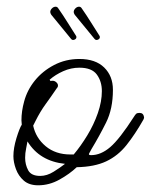

<svg xmlns="http://www.w3.org/2000/svg" viewBox="-20 -530 450 573"><path d="M94 23Q67 23 51 9Q35 -5 27.5 -25.5Q20 -46 20 -64Q20 -88 29 -117.5Q38 -147 45 -158Q45 -161 44.5 -164.5Q44 -168 44 -171Q44 -198 52 -227Q61 -261 84 -289.5Q107 -318 141.5 -336Q176 -354 217 -354Q265 -354 291 -328.5Q317 -303 317 -262Q317 -205 296.5 -164Q276 -123 253 -85Q249 -77 246 -72Q243 -67 252 -67Q281 -67 309 -91Q337 -115 380 -182Q383 -187 386 -190Q389 -193 395 -193H397Q408 -193 410 -180Q410 -177 408 -173Q383 -129 357.5 -97Q332 -65 297 -48.5Q262 -32 209 -31Q188 -11 157.5 6Q127 23 94 23ZM190 -69H200Q221 -94 240.5 -126Q260 -158 272 -192.5Q284 -227 284 -258Q284 -287 269 -307.5Q254 -328 217 -328Q192 -328 168.5 -317.5Q145 -307 128 -292L131 -288Q133 -289 137 -289Q143 -289 148 -284.5Q153 -280 153 -275Q153 -272 152 -270Q151 -268 149 -266Q132 -241 116 -219Q100 -197 86 -169Q83 -162 79 -155Q87 -118 116.5 -93.5Q146 -69 190 -69ZM100 -5Q120 -5 140 -17.5Q160 -30 174 -41Q98 -49 62 -108Q61 -101 58 -87Q55 -73 55 -59Q55 -39 64 -22Q73 -5 100 -5ZM208 -419Q208 -414 202 -411.5Q196 -409 192 -414Q181 -428 165 -447Q149 -466 133 -486Q130 -491 130 -494Q130 -500 135 -505Q140 -510 146 -510Q151 -510 154 -505Q168 -485 182 -462.5Q196 -440 207 -423Q208 -422 208 -419ZM278 -419Q278 -414 272 -411.5Q266 -409 262 -414Q251 -428 235 -447Q219 -466 203 -486Q200 -491 200 -494Q200 -500 205 -505Q210 -510 216 -510Q221 -510 224 -505Q238 -485 252 -462.5Q266 -440 277 -423Q278 -422 278 -419Z"/></svg>

Font: Ms Madi
Style: Regular
Weight: 400
Designer: Robert E. Leuschke
Foundry: Robert E. Leuschke
Version: Version 1.010; ttfautohint (v1.8.3)